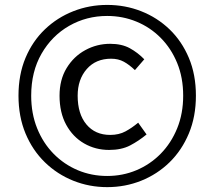

<svg xmlns="http://www.w3.org/2000/svg" viewBox="-20 -750 872 781"><path d="M416 11.2Q343.3 11.2 278.1 -14.9Q212.9 -41 162.6 -89.8Q112.3 -138.7 83.7 -207.3Q55.2 -275.9 55.2 -360.8Q55.2 -446.3 83.7 -514.4Q112.3 -582.5 162.6 -630.6Q212.9 -678.7 278.1 -704.3Q343.3 -730 416 -730Q489.3 -730 554.4 -704.3Q619.6 -678.7 669.7 -630.6Q719.7 -582.5 748.3 -514.4Q776.9 -446.3 776.9 -360.8Q776.9 -275.9 748.3 -207.3Q719.7 -138.7 669.7 -89.8Q619.6 -41 554.4 -14.9Q489.3 11.2 416 11.2ZM416 -34.2Q479 -34.2 534.9 -57.6Q590.8 -81.1 633.5 -124.5Q676.3 -168 700.7 -228Q725.1 -288.1 725.1 -360.8Q725.1 -434.1 700.7 -493.7Q676.3 -553.2 633.5 -596.2Q590.8 -639.2 534.9 -662.1Q479 -685.1 416 -685.1Q331.5 -685.1 261.2 -644.8Q190.9 -604.5 148.9 -531.5Q106.9 -458.5 106.9 -360.8Q106.9 -288.1 131.1 -228Q155.3 -168 198 -124.5Q240.7 -81.1 296.6 -57.6Q352.5 -34.2 416 -34.2ZM423.8 -140.1Q368.2 -140.1 322.3 -166.5Q276.4 -192.9 249.3 -242.4Q222.2 -292 222.2 -360.8Q222.2 -425.8 251 -473.1Q279.8 -520.5 326.9 -546.1Q374 -571.8 428.2 -571.8Q475.1 -571.8 507.8 -554Q540.5 -536.1 566.9 -508.8L528.8 -464.8Q505.9 -486.8 483.6 -499Q461.4 -511.2 432.1 -511.2Q369.6 -511.2 332.8 -469Q295.9 -426.8 295.9 -360.8Q295.9 -286.6 331.5 -243.9Q367.2 -201.2 428.2 -201.2Q463.9 -201.2 490.5 -215.6Q517.1 -230 542 -251L576.2 -203.1Q544.4 -176.8 509.3 -158.4Q474.1 -140.1 423.8 -140.1Z"/></svg>

Font: Source Han Sans CN
Style: Regular
Weight: 400
Designer: Ryoko NISHIZUKA  (kana, bopomofo & ideographs); Paul D. Hunt (Latin, Greek & Cyrillic); Sandoll Communications , Soo-you
Foundry: Adobe
Version: Version 2.004;hotconv 1.0.118;makeotfexe 2.5.65603